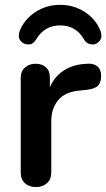

<svg xmlns="http://www.w3.org/2000/svg" viewBox="-20 -760 435 786"><path d="M334 -392.1 304.2 -389.2Q245.1 -383.3 217.5 -349.1Q189.9 -314.9 189.9 -264.2V-54.2Q189.9 -25.4 171.9 -9.8Q153.8 5.9 127 5.9Q100.1 5.9 82.5 -9.5Q64.9 -24.9 64.9 -54.2V-440.9Q64.9 -468.8 82.5 -483.9Q100.1 -499 126 -499Q151.9 -499 168 -484.6Q184.1 -470.2 184.1 -442.9V-402.8Q203.1 -446.8 240.5 -470.9Q277.8 -495.1 324.2 -498L337.9 -499Q363.8 -501 378.9 -488Q394 -475.1 394 -448.7Q394 -422.4 381.1 -409.2Q368.2 -396 334 -392.1ZM60.1 -631.8Q79.1 -680.7 124.5 -710.4Q169.9 -740.2 226.1 -740.2Q282.2 -740.2 327.6 -710.7Q373 -681.2 392.1 -631.8Q395 -623 395 -611.1Q395 -599.1 384 -588.6Q373 -578.1 360.4 -578.1Q334.5 -578.1 323.2 -600.1Q290 -656.2 226.1 -656Q162.1 -655.8 128.9 -600.1Q116.2 -578.1 97.7 -578.1Q79.1 -578.1 68.1 -588.6Q57.1 -599.1 57.1 -611.1Q57.1 -623 60.1 -631.8Z"/></svg>

Font: Nunito-Bold
Style: Bold
Weight: 700
Designer: Vernon Adams
Foundry: newtypography
Version: Version 3.000